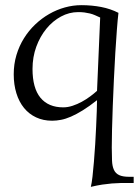

<svg xmlns="http://www.w3.org/2000/svg" viewBox="-20 -458 540 744"><path d="M439 -408.2Q436 -383.3 432.9 -342.5Q429.7 -301.8 426.8 -252.9Q423.8 -204.1 421.4 -150.9Q418.9 -97.7 417 -47.9Q415 2 414.1 44.2Q413.1 86.4 413.1 113.8Q413.1 143.1 414.1 164.6Q415 186 421.4 200Q427.7 213.9 441.7 220.5Q455.6 227.1 481 227.1H498V251H481.9Q463.9 251 447.5 251.2Q431.2 251.5 413.6 252.9Q396 254.4 376.2 257.3Q356.4 260.3 332 266.1Q335.4 252.4 338.4 226.6Q341.3 200.7 344 168.5Q346.7 136.2 348.9 101.1Q351.1 65.9 352.5 33.2Q354 0.5 355 -26.9Q356 -54.2 356 -69.8Q325.7 -45.9 300.8 -30.5Q275.9 -15.1 255.1 -6.1Q234.4 2.9 216.6 6.3Q198.7 9.8 182.1 9.8Q147.5 9.8 119.9 -3.2Q92.3 -16.1 73 -39.8Q53.7 -63.5 43.5 -96.7Q33.2 -129.9 33.2 -169.9Q33.2 -209.5 43.7 -244.6Q54.2 -279.8 72.8 -309.6Q91.3 -339.4 116.5 -363.3Q141.6 -387.2 170.7 -403.8Q199.7 -420.4 231.4 -429.2Q263.2 -438 294.9 -438Q335.9 -438 372.3 -430.9Q408.7 -423.8 439 -408.2ZM368.2 -390.1Q357.4 -395 347.9 -399.2Q338.4 -403.3 328.4 -405.8Q318.4 -408.2 307.4 -409.7Q296.4 -411.1 283.2 -411.1Q248 -411.1 216.1 -393.8Q184.1 -376.5 159.7 -346.7Q135.3 -316.9 120.6 -276.9Q106 -236.8 106 -190.9Q106 -116.7 136.7 -79.3Q167.5 -42 225.1 -42Q242.7 -42 261.2 -48.1Q279.8 -54.2 297.1 -63.7Q314.5 -73.2 329.6 -84.5Q344.7 -95.7 356 -106Z"/></svg>

Font: Simonetta
Style: Regular
Weight: 400
Version: Version 1.004